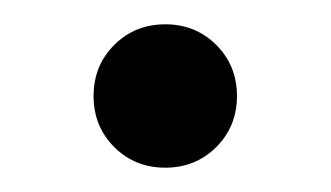

<svg xmlns="http://www.w3.org/2000/svg" viewBox="-20 -398 272 158"><path d="M158 -361Q175 -344 175 -319Q175 -294 158 -277Q141 -260 116 -260Q91 -260 74 -277Q57 -294 57 -319Q57 -344 74 -361Q91 -378 116 -378Q141 -378 158 -361Z"/></svg>

Font: Hind Siliguri
Style: Regular
Weight: 400
Designer: Jyotish Sonowal
Foundry: Indian Type Foundry
Version: Version 1.001;PS 1.0;hotconv 1.0.86;makeotf.lib2.5.63406; tt